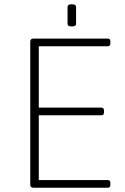

<svg xmlns="http://www.w3.org/2000/svg" viewBox="-20 -881 586 901"><path d="M138 0Q122 0 122 -14V-686Q122 -700 138 -700H486Q498 -700 498 -686V-678Q498 -664 486 -664H162V-376H456Q468 -376 468 -362V-354Q468 -340 456 -340H162V-36H486Q498 -36 498 -22V-14Q498 0 486 0ZM317 -757Q306 -757 301.5 -760Q297 -763 297 -769V-849Q297 -854 301.5 -857.5Q306 -861 317 -861Q328 -861 332.5 -857.5Q337 -854 337 -849V-769Q337 -763 332.5 -760Q328 -757 317 -757Z"/></svg>

Font: Asap Thin
Style: Regular
Weight: 250
Designer: Pablo Cosgaya
Foundry: Omnibus-Type
Version: Version 3.001